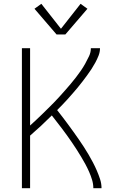

<svg xmlns="http://www.w3.org/2000/svg" viewBox="-20 -988 640 1008"><path d="M95 0V-735H138V-329Q154 -344 170 -358.5Q186 -373 201.5 -388.5Q217 -404 232.5 -419Q248 -434 263.5 -450Q279 -466 293.5 -482Q308 -498 322.5 -514.5Q337 -531 351 -547.5Q365 -564 378.5 -581.5Q392 -599 404.5 -617Q417 -635 427.5 -654Q438 -673 447.5 -693Q457 -713 457 -735H505Q505 -715 497.5 -696Q490 -677 480.5 -659.5Q471 -642 460 -625Q449 -608 437 -592Q425 -576 413 -560Q401 -544 388 -528.5Q375 -513 362 -498Q349 -483 335.5 -468Q322 -453 308 -438.5Q294 -424 280 -410Q295 -391 309.5 -372Q324 -353 338 -334Q352 -315 366 -295.5Q380 -276 393.5 -256.5Q407 -237 420 -217Q433 -197 445 -176.5Q457 -156 468 -135Q479 -114 488.5 -92Q498 -70 505.5 -47Q513 -24 513 0H470Q470 -22 463.5 -43.5Q457 -65 448 -85.5Q439 -106 428.5 -125.5Q418 -145 406.5 -164Q395 -183 383 -202Q371 -221 358.5 -239Q346 -257 333 -275.5Q320 -294 306.5 -311.5Q293 -329 279.5 -346.5Q266 -364 252 -382Q224 -354 195.5 -327.5Q167 -301 138 -276V0ZM277 -807 161 -942 197 -968 300 -837 403 -968 439 -942 323 -807Z"/></svg>

Font: Zed Sans Extralight Extended
Style: Regular
Weight: 200
Width: 7
Designer: Belleve Invis
Foundry: Belleve Invis
Version: Version 1.0.0; ttfautohint (v1.8.4)